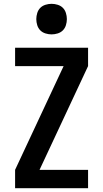

<svg xmlns="http://www.w3.org/2000/svg" viewBox="-20 -985 540 1005"><path d="M59 0V-96L313 -639H59V-735H441V-639L187 -96H441V0ZM250 -805Q234 -805 218 -810Q202 -815 191 -826Q180 -837 175 -853Q170 -869 170 -885Q170 -901 175 -917Q180 -933 191 -944Q202 -955 218 -960Q234 -965 250 -965Q266 -965 282 -960Q298 -955 309 -944Q320 -933 325 -917Q330 -901 330 -885Q330 -869 325 -853Q320 -837 309 -826Q298 -815 282 -810Q266 -805 250 -805Z"/></svg>

Font: Iosevka Custom
Style: Bold
Weight: 700
Monospace: yes
Designer: Belleve Invis
Foundry: Belleve Invis
Version: Version 30.3.3; ttfautohint (v1.8.3)